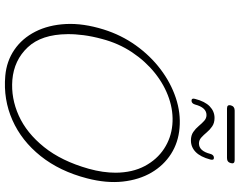

<svg xmlns="http://www.w3.org/2000/svg" viewBox="-119 -864 999 801"><g transform="rotate(90 380.5 -463.5)"><path d="M514 -713Q574.5 -708 622.2 -677.5Q670 -647 700 -595.8Q730 -544.5 737.5 -476.2Q745 -408 724 -327Q694.5 -213 631 -133.5Q567.5 -54 481.2 -15.8Q395 22.5 296.5 14Q235 8.5 187.5 -24Q140 -56.5 112 -111.5Q84 -166.5 80.2 -239Q76.5 -311.5 103 -396.5Q126 -470 169.2 -530.5Q212.5 -591 269 -633.8Q325.5 -676.5 388.5 -697.5Q451.5 -718.5 514 -713ZM313.5 -15.5Q389.5 -9.5 462.2 -42.2Q535 -75 593.5 -147.8Q652 -220.5 684 -334Q692.5 -364.5 696.5 -392.5Q700.5 -420.5 700.5 -446.5Q700 -516.5 672.8 -567.8Q645.5 -619 600.5 -648.5Q555.5 -678 500.5 -683Q446 -688 390.2 -669Q334.5 -650 285 -610.5Q235.5 -571 198 -514.8Q160.5 -458.5 142.5 -389.5Q131.5 -349 126.8 -313Q122 -277 122.5 -245Q123.5 -137 177.2 -79.8Q231 -22.5 313.5 -15.5ZM566 -760.5Q545 -760.5 530.8 -770.2Q516.5 -780 505.8 -793Q495 -806 484.2 -815.8Q473.5 -825.5 460 -825.5Q428.5 -825.5 416 -777.5Q411.5 -763 400 -763Q388.5 -763 392.5 -777.5Q403 -819 423.8 -839Q444.5 -859 472 -859Q493 -859 507.2 -849.2Q521.5 -839.5 532.2 -826.5Q543 -813.5 553.8 -803.8Q564.5 -794 578.5 -794Q610 -794 622 -841.5Q626 -856.5 638.5 -856.5Q649.5 -856.5 645.5 -841.5Q634.5 -800 614 -780.2Q593.5 -760.5 566 -760.5ZM419.5 -927Q424 -943 441 -943H648Q665 -943 660.5 -927Q656.5 -911 639.5 -911H432.5Q415.5 -911 419.5 -927Z"/></g></svg>

Font: Fraunces 9pt S100 Thin
Style: Italic
Weight: 100
Italic angle: -16°
Version: Version 1.000; ttfautohint (v1.8.3)